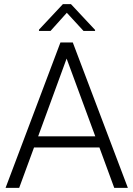

<svg xmlns="http://www.w3.org/2000/svg" viewBox="-20 -911 646 931"><path d="M385 -761 304 -849 225 -761H169V-767L285 -891H324L441 -766V-761ZM273 -705H333L600 0H534L462 -196H145L73 0H7ZM303 -627 165 -250H442Z"/></svg>

Font: Freesentation 3 Light
Style: Regular
Weight: 300
Designer: glyphs from Roboto by Christian Robertson / Hangul glyphs from Noto Sans CJK(Source Han Sans) by Jang Soo-young and Kang
Foundry: PT&
Version: Version 2.001